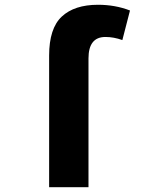

<svg xmlns="http://www.w3.org/2000/svg" viewBox="-20 -785 640 805"><path d="M351 0V-540Q351 -630 422 -630Q457 -630 493 -617L525 -741Q463 -765 391 -765Q292 -765 239 -715.5Q186 -666 186 -552V0Z"/></svg>

Font: Noto Sans Mono UI ExtraBold
Style: Regular
Weight: 800
Designer: Monotype Design team
Foundry: Monotype Imaging Inc.
Version: 1.000